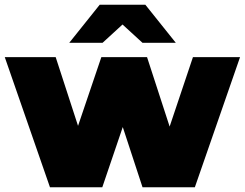

<svg xmlns="http://www.w3.org/2000/svg" viewBox="-26 -787 1029 807"><path d="M184 0 -6 -547H208L302 -258L400 -547H592L687 -255L785 -547H983L793 0H573L490 -253L404 0ZM265 -607 393 -767H585L713 -607H573L489 -684L405 -607Z"/></svg>

Font: Montserrat Black
Style: Regular
Weight: 900
Designer: Julieta Ulanovsky
Foundry: Julieta Ulanovsky
Version: Version 9.000; ttfautohint (v1.8.4.7-5d5b)